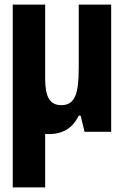

<svg xmlns="http://www.w3.org/2000/svg" viewBox="-20 -569 540 829"><path d="M191 10C252 10 295 -17 320 -70H328L345 0H460V-549H320V-275C320 -161 302 -115 245 -115C194 -115 175 -152 175 -230V-549H35V240H175V9C180 10 185 10 191 10Z"/></svg>

Font: Noto Sans Mono ExtraCondensed ExtraBold
Style: Regular
Weight: 800
Width: 2
Designer: Monotype Design Team
Foundry: Monotype Imaging Inc.
Version: Version 2.014